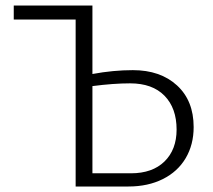

<svg xmlns="http://www.w3.org/2000/svg" viewBox="-20 -678 776 698"><path d="M684 -216Q684 -152 655 -103Q626 -54 572 -27Q518 0 447 0H255V-607H30V-658H316V-409Q392 -423 463 -423Q563 -423 623.5 -367.5Q684 -312 684 -216ZM622 -207Q622 -285 578 -330Q534 -375 453 -375Q393 -375 316 -365V-48H456Q534 -48 578 -91Q622 -134 622 -207Z"/></svg>

Font: Isabella Sans
Style: Regular
Weight: 400
Designer: Original fonts by Christian Thalmann (Catharsis Fonts), Modifications by Cristiano Sobral
Version: Version 0.002;July 12, 2020;FontCreator 13.0.0.2655 64-bit; 